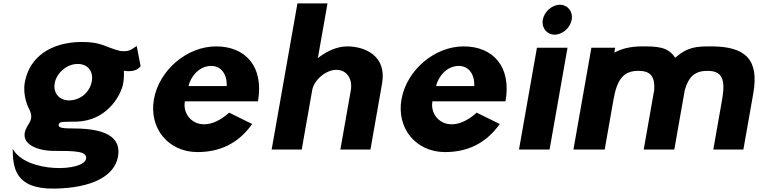

<svg xmlns="http://www.w3.org/2000/svg" viewBox="-20 -880 4465 1130"><path d="M125.5 -97.8C113.9 -31.9 195.7 8 299.5 8C420.7 8 490.2 9.6 487 51C480.8 132 135.3 141 54.7 -4C55.9 107 68.3 233 299.6 230C522.9 227 654.4 155 674.4 42C690.8 -51 637.9 -124 411.7 -124C355.1 -124 322.1 -126.4 325.4 -145.3C328.8 -164.2 337.8 -163.1 433.8 -164.2C607 -171.3 683.3 -309.8 701.3 -372.6C708.4 -397.3 710.4 -430.6 709.3 -463.7C709.3 -463.7 778.1 -448.3 807.6 -490.9L784.6 -609.3C759.5 -595.5 748.1 -573.3 689.4 -579.7C598.5 -601 582.4 -634.2 457.6 -633C281.9 -631.3 152.7 -546.6 126 -395.1C111.6 -313.4 148.9 -243.6 148.9 -243.6C189.8 -168 135.4 -154.2 125.5 -97.8ZM301 -383.2C307.6 -442.4 362.8 -496.1 423.6 -502.8C488.4 -509.9 528 -468.5 521.4 -409.3C514.8 -350.1 467.3 -296.8 398.8 -289.7C337.9 -283.4 294.4 -324 301 -383.2Z M1089.4 -373.6C1103.1 -431.5 1153 -492 1223.4 -492C1283.4 -492 1317 -440.2 1314.4 -373.6ZM1328.4 -216.9C1173.4 -77.5 1049.1 -177.5 1067.8 -283.6H1498.2C1534.4 -488.8 1424 -607 1251.9 -607C1080.9 -607 916.2 -467.3 885.9 -295.4C855.8 -124.8 971.1 15 1142 15C1267.6 15 1379.3 -30.6 1464.3 -150.3Z M1907.5 -860H1730.5L1578.8 0H1755.8L1817.3 -348.7C1828.1 -410.1 1898.5 -469 1959.7 -469C2025.5 -469 2055.5 -410.1 2044.7 -348.7L1983.2 0H2160.2L2228.7 -388.6C2257.7 -553 2125.6 -607 2023.9 -607C1963.4 -607 1901 -578 1850.7 -538Z M2546.4 -373.6C2560.1 -431.5 2610 -492 2680.4 -492C2740.4 -492 2774 -440.2 2771.4 -373.6ZM2785.4 -216.9C2630.4 -77.5 2506.1 -177.5 2524.8 -283.6H2955.2C2991.4 -488.8 2881 -607 2708.9 -607C2537.9 -607 2373.2 -467.3 2342.9 -295.4C2312.8 -124.8 2428.1 15 2599 15C2724.6 15 2836.3 -30.6 2921.3 -150.3Z M3174.7 -764C3166.2 -716 3198.2 -676 3244.2 -676C3290.2 -676 3336.2 -716 3344.7 -764C3353.2 -812 3321.2 -852 3275.2 -852C3229.2 -852 3183.2 -812 3174.7 -764ZM3034.5 0H3214.5L3320.1 -599H3140.1Z M3538.9 0 3590.7 -294.2C3612.2 -416 3651.7 -463 3737 -463C3807.4 -463 3835.4 -431.7 3830.4 -350.9L3768.5 0H3948.5L4010.4 -350.9C4033.8 -431.7 4072.8 -463 4143.2 -463C4228.6 -463 4251.5 -416 4230 -294.2L4178.1 0H4355.1L4413.3 -329.9C4448.2 -527.7 4370.5 -607 4165.9 -607C4079.6 -607 4028.1 -605 3953.7 -540C3911.7 -605 3848.7 -607 3760.2 -607C3689.2 -607 3636.5 -593 3595.4 -570L3600.5 -599H3460.5L3354.9 0Z"/></svg>

Font: Hussar Wysoki
Style: Obl
Weight: 700
Foundry: Cannot Into Space Fonts
Version: Version 0.92